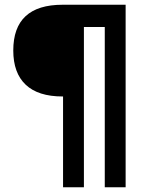

<svg xmlns="http://www.w3.org/2000/svg" viewBox="-20 -670 620 810"><path d="M246 120V-263H244Q141 -263 88.5 -312.5Q36 -362 36 -457Q36 -650 244 -650H510V120H422V-556H334V120Z"/></svg>

Font: Sometype Mono
Style: Bold
Weight: 700
Monospace: yes
Designer: Ryoichi Tsunekawa
Foundry: Dharma Type
Version: Version 1.000; ttfautohint (v1.8.3)